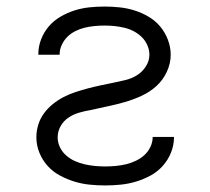

<svg xmlns="http://www.w3.org/2000/svg" viewBox="-20 -558 640 586"><path d="M301 8Q277 8 253 5.5Q229 3 206.5 -4Q184 -11 162.5 -22.5Q141 -34 125 -52Q109 -70 100 -92.5Q91 -115 91 -139Q91 -159 97 -178Q103 -197 114.5 -212.5Q126 -228 141.5 -240.5Q157 -253 174.5 -262Q192 -271 210.5 -277Q229 -283 247.5 -288Q266 -293 285 -297Q304 -301 323.5 -305Q343 -309 362 -313.5Q381 -318 397.5 -328Q414 -338 425 -355Q436 -372 436 -391Q436 -406 429.5 -420.5Q423 -435 412 -445.5Q401 -456 387.5 -463Q374 -470 359 -473.5Q344 -477 329 -478.5Q314 -480 299 -480Q284 -480 268.5 -478.5Q253 -477 238.5 -473.5Q224 -470 210 -463Q196 -456 185.5 -445.5Q175 -435 168.5 -421Q162 -407 162 -392Q162 -391 162 -391Q162 -391 162 -391H97Q97 -391 97 -391.5Q97 -392 97 -393Q97 -416 105.5 -438Q114 -460 129 -477.5Q144 -495 164.5 -507Q185 -519 207 -526Q229 -533 252 -535.5Q275 -538 299 -538Q322 -538 345.5 -535.5Q369 -533 391 -526Q413 -519 433.5 -507Q454 -495 469 -477Q484 -459 492.5 -436.5Q501 -414 501 -391Q501 -364 489 -338.5Q477 -313 457 -295Q437 -277 412 -265.5Q387 -254 361 -246.5Q335 -239 308.5 -233.5Q282 -228 256 -222Q238 -219 221 -214Q204 -209 189 -199Q174 -189 165 -173Q156 -157 156 -139Q156 -123 163 -108.5Q170 -94 182 -83.5Q194 -73 208.5 -66.5Q223 -60 238.5 -56.5Q254 -53 269.5 -51.5Q285 -50 301 -50Q317 -50 333 -51.5Q349 -53 364 -56.5Q379 -60 394 -67Q409 -74 420.5 -84.5Q432 -95 439 -109.5Q446 -124 446 -140Q446 -140 446 -140Q446 -140 446 -140H511Q511 -140 511 -139.5Q511 -139 511 -139Q511 -115 502 -92.5Q493 -70 477 -52Q461 -34 440 -22.5Q419 -11 396 -4Q373 3 349 5.5Q325 8 301 8Z"/></svg>

Font: Iosevka Curly Light Extended
Style: Regular
Weight: 300
Width: 7
Monospace: yes
Designer: Belleve Invis
Foundry: Belleve Invis
Version: Version 11.1.0; ttfautohint (v1.8.3)